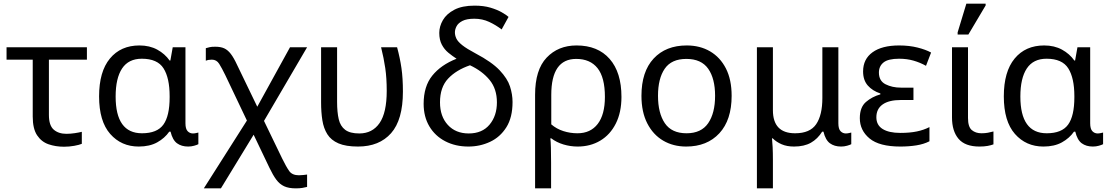

<svg xmlns="http://www.w3.org/2000/svg" viewBox="-20 -796 6109 1056"><path d="M332 11Q286 11 247 -2.5Q208 -16 184 -52Q160 -88 160 -155V-468H16V-536H458V-468H249V-164Q249 -106 275.5 -83Q302 -60 345 -60Q367 -60 390.5 -63.5Q414 -67 430 -71V-5Q416 1 388.5 6Q361 11 332 11Z M743 10Q647 10 586 -59.5Q525 -129 525 -266Q525 -402 584.5 -474Q644 -546 747 -546Q803 -546 845 -523Q887 -500 913 -463H917L930 -536H1000V-118Q1000 -87 1012 -74.5Q1024 -62 1041 -62Q1049 -62 1058 -64Q1067 -66 1071 -67V-3Q1064 1 1048 5.5Q1032 10 1015 10Q978 10 953.5 -8Q929 -26 918 -72H911Q886 -36 844.5 -13Q803 10 743 10ZM761 -63Q844 -63 878.5 -110.5Q913 -158 913 -261V-267Q913 -367 879.5 -420Q846 -473 760 -473Q687 -473 651.5 -419.5Q616 -366 616 -265Q616 -63 761 -63Z M1101 240 1338 -133 1219 -383Q1200 -422 1185.5 -445Q1171 -468 1145 -468Q1126 -468 1112 -462V-531Q1123 -534 1133 -536.5Q1143 -539 1164 -539Q1194 -539 1213.5 -530Q1233 -521 1249.5 -499.5Q1266 -478 1284 -439L1395 -209L1575 -536H1669L1432 -131L1532 76Q1554 121 1570.5 144.5Q1587 168 1624 168Q1637 168 1648.5 166.5Q1660 165 1669 164V232Q1658 235 1643 237.5Q1628 240 1607 240Q1568 240 1543 228.5Q1518 217 1499.5 192Q1481 167 1462 127L1375 -55L1195 240Z M1949 10Q1882 10 1841.5 -7.5Q1801 -25 1780.5 -57.5Q1760 -90 1753 -134.5Q1746 -179 1746 -233V-536H1834V-236Q1834 -179 1843 -140.5Q1852 -102 1878.5 -82Q1905 -62 1956 -62Q2028 -62 2067.5 -119Q2107 -176 2107 -296Q2107 -366 2099 -421Q2091 -476 2076 -536H2164Q2180 -477 2188 -421.5Q2196 -366 2196 -292Q2196 -137 2131 -63.5Q2066 10 1949 10Z M2556 10Q2485 10 2429 -19Q2373 -48 2341.5 -101Q2310 -154 2310 -225Q2310 -321 2357.5 -380Q2405 -439 2491 -473Q2468 -488 2446 -506Q2424 -524 2410 -550.5Q2396 -577 2396 -615Q2396 -651 2416 -685.5Q2436 -720 2479 -742.5Q2522 -765 2590 -765Q2640 -765 2677 -754Q2714 -743 2739.5 -728.5Q2765 -714 2777 -703L2739 -634Q2708 -658 2670.5 -675.5Q2633 -693 2589 -693Q2547 -693 2523.5 -681Q2500 -669 2491 -651.5Q2482 -634 2482 -618Q2482 -601 2490 -584Q2498 -567 2522.5 -547.5Q2547 -528 2596 -502Q2685 -455 2728 -409.5Q2771 -364 2785 -320.5Q2799 -277 2799 -235Q2799 -150 2765 -96Q2731 -42 2675.5 -16Q2620 10 2556 10ZM2558 -62Q2632 -62 2672.5 -110.5Q2713 -159 2713 -233Q2713 -307 2673 -356Q2633 -405 2565 -437Q2489 -411 2444.5 -363.5Q2400 -316 2400 -233Q2400 -156 2443 -109Q2486 -62 2558 -62Z M2923 240V-275Q2923 -412 2986.5 -479Q3050 -546 3151 -546Q3268 -546 3333 -472Q3398 -398 3398 -263Q3398 -178 3367 -116.5Q3336 -55 3281.5 -22.5Q3227 10 3157 10Q3117 10 3079 -1.5Q3041 -13 3012 -35H3007Q3009 -19 3010 17Q3011 53 3011 98V240ZM3156 -63Q3228 -63 3267.5 -114.5Q3307 -166 3307 -263Q3307 -370 3266.5 -421Q3226 -472 3149 -472Q3012 -472 3012 -274V-112Q3041 -87 3078.5 -75Q3116 -63 3156 -63Z M4004 -269Q4004 -136 3936.5 -63Q3869 10 3754 10Q3683 10 3627.5 -22.5Q3572 -55 3540 -117.5Q3508 -180 3508 -269Q3508 -402 3575 -474Q3642 -546 3757 -546Q3830 -546 3885.5 -513.5Q3941 -481 3972.5 -419.5Q4004 -358 4004 -269ZM3599 -269Q3599 -174 3636.5 -118.5Q3674 -63 3756 -63Q3837 -63 3875 -118.5Q3913 -174 3913 -269Q3913 -364 3875 -418Q3837 -472 3755 -472Q3673 -472 3636 -418Q3599 -364 3599 -269Z M4143 240V-536H4231V-190Q4231 -63 4353 -63Q4435 -63 4469 -113Q4503 -163 4503 -257V-536H4591V-118Q4591 -87 4603 -74.5Q4615 -62 4632 -62Q4640 -62 4649 -64Q4658 -66 4662 -67V-3Q4655 1 4639 5.5Q4623 10 4606 10Q4569 10 4544.5 -8Q4520 -26 4509 -72H4502Q4477 -32 4440 -11Q4403 10 4347 10Q4308 10 4279 -2.5Q4250 -15 4230 -35H4226Q4228 -17 4229.5 13Q4231 43 4231 84V240Z M4932 10Q4816 10 4762.5 -34.5Q4709 -79 4709 -146Q4709 -206 4742.5 -235Q4776 -264 4822 -277V-282Q4779 -296 4753 -325.5Q4727 -355 4727 -403Q4727 -471 4779 -508.5Q4831 -546 4925 -546Q4981 -546 5026.5 -534.5Q5072 -523 5101 -507L5073 -434Q5041 -452 5004.5 -462.5Q4968 -473 4925 -473Q4865 -473 4839.5 -452.5Q4814 -432 4814 -397Q4814 -351 4850.5 -332.5Q4887 -314 4935 -314H5004V-246H4935Q4869 -246 4834.5 -221.5Q4800 -197 4800 -151Q4800 -108 4834.5 -86.5Q4869 -65 4932 -65Q4984 -65 5022.5 -73Q5061 -81 5092 -97V-19Q5061 -3 5020 3.5Q4979 10 4932 10Z M5367 10Q5288 10 5252 -32.5Q5216 -75 5216 -150V-536H5304V-147Q5304 -98 5325 -80.5Q5346 -63 5378 -63Q5398 -63 5413.5 -66Q5429 -69 5444 -73V-2Q5431 3 5412 6.5Q5393 10 5367 10ZM5247 -606V-618L5295 -776H5401V-766L5306 -606Z M5719 10Q5623 10 5562 -59.5Q5501 -129 5501 -266Q5501 -402 5560.5 -474Q5620 -546 5723 -546Q5779 -546 5821 -523Q5863 -500 5889 -463H5893L5906 -536H5976V-118Q5976 -87 5988 -74.5Q6000 -62 6017 -62Q6025 -62 6034 -64Q6043 -66 6047 -67V-3Q6040 1 6024 5.5Q6008 10 5991 10Q5954 10 5929.5 -8Q5905 -26 5894 -72H5887Q5862 -36 5820.5 -13Q5779 10 5719 10ZM5737 -63Q5820 -63 5854.5 -110.5Q5889 -158 5889 -261V-267Q5889 -367 5855.5 -420Q5822 -473 5736 -473Q5663 -473 5627.5 -419.5Q5592 -366 5592 -265Q5592 -63 5737 -63Z"/></svg>

Font: Go Noto Current
Style: Regular
Weight: 400
Designer: Monotype Design Team
Foundry: Monotype Imaging Inc.
Version: Version 2.007; ttfautohint (v1.8) -l 8 -r 50 -G 200 -x 14 -D